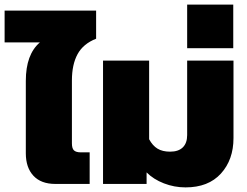

<svg xmlns="http://www.w3.org/2000/svg" viewBox="-45 -798 1073 833"><path d="M67 -133V-447Q67 -562 128 -614H-25V-752H372V-630Q316 -608 291.5 -563Q267 -518 267 -449V-176Q267 -154 276 -145.5Q285 -137 306 -137H344V0H195Q133 0 100 -35.5Q67 -71 67 -133Z M591 -50V0H402V-535H602V-194Q617 -166 638.5 -153Q660 -140 693 -140Q729 -140 748 -158.5Q767 -177 767 -212V-535H968V-199Q968 -105 913.5 -45Q859 15 760 15Q711 15 666 -2.5Q621 -20 591 -50Z M767 -778H967V-589H767Z"/></svg>

Font: Prompt ExtraBold
Style: Regular
Weight: 800
Designer: Katatrad Team
Foundry: CadsonDemak
Version: Version 1.000